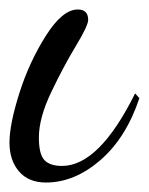

<svg xmlns="http://www.w3.org/2000/svg" viewBox="-25 -359 314 405"><path d="M139 -339Q161 -339 161 -317Q161 -305 135 -262Q109 -219 83 -164.5Q57 -110 57 -69Q57 -34 68.5 -21.5Q80 -9 106 -9Q184 -9 260 -162L269 -152Q241 -68 186.5 -21Q132 26 72 26Q35 26 15 2.5Q-5 -21 -5 -58Q-5 -97 16 -163Q37 -229 72 -284Q107 -339 139 -339Z"/></svg>

Font: Dancing Script
Style: Regular
Weight: 400
Designer: Pablo Impallari
Foundry: Pablo Impallari. www.impallari.com
Version: Version 1.002